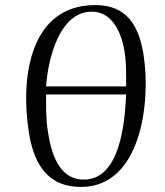

<svg xmlns="http://www.w3.org/2000/svg" viewBox="-20 -722 653 758"><path d="M547 -504C529 -618 483 -702 356 -702C96 -702 60 -412 94 -199C113 -80 164 16 300 16C536 16 576 -316 547 -504ZM478 -381H162C169 -485 213 -676 342 -676C428 -676 461 -585 472 -517C479 -472 478 -426 478 -381ZM478 -349C473 -237 454 -13 311 -13C209 -13 181 -125 169 -203C161 -252 162 -301 162 -349Z"/></svg>

Font: Asana Math
Style: Regular
Weight: 400
Version: Version 000.958